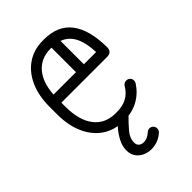

<svg xmlns="http://www.w3.org/2000/svg" viewBox="-208 -600 870 870"><g transform="rotate(-45 227.0 -164.5)"><path d="M69.5 -254.4Q58.8 -254.4 52 -261.8Q45.2 -269.1 45.2 -279.9Q45.2 -290.6 52 -298Q58.8 -305.4 69.5 -305.4H368.4Q365.5 -387 333.7 -424.8Q301.9 -462.5 243.1 -462.5H234.8Q168.5 -462.5 131.8 -415.6Q95 -368.8 95 -279.9V-229.2Q95 -141.4 131.8 -93.9Q168.5 -46.4 234.8 -46.4H243.1Q280.2 -46.4 307.2 -60.9Q334.2 -75.4 352.5 -106.9Q360.4 -117.6 373.6 -117.6Q385 -117.6 392.1 -110.2Q399.1 -102.9 399.1 -92.1Q399.1 -83.9 394.8 -78Q368.9 -38.5 329.9 -17.2Q291 4 243.1 4H234.8Q177.1 4 134.2 -24.9Q91.4 -53.9 67.7 -106.5Q44 -159.1 44 -229.2V-279.9Q44 -350.4 67.7 -402.7Q91.4 -455 134.2 -483.9Q177.1 -512.9 234.8 -512.9H243.1Q329.9 -512.9 374.1 -456Q418.2 -399.1 419.5 -286.1Q419.5 -254.4 388 -254.4ZM290.1 -298.9Q290.1 -288.5 282.4 -281.4Q274.8 -274.4 265 -274.4Q254.2 -274.4 246.9 -281.4Q239.5 -288.5 239.5 -298.9V-475Q239.5 -485.1 246.9 -492.8Q254.2 -500.5 265 -500.5Q274.8 -500.5 282.4 -492.8Q290.1 -485.1 290.1 -475ZM278.2 116.2Q285.8 109.9 294.4 109.9Q305.1 109.9 312.5 117.2Q319.9 124.6 319.9 135.4Q319.9 147.2 310.9 154.9Q287.8 175.1 260 181.1Q232.2 187.1 207.2 179.9Q182.2 172.8 166.2 154.2Q150.2 135.8 150.2 107.2Q150.2 79.2 164.4 52.6Q178.6 25.9 198.5 3.7Q218.4 -18.5 234.1 -34.4Q240.4 -40.9 250.6 -40.9Q261.4 -40.9 268.8 -33.3Q276.1 -25.8 276.1 -15.4Q276.1 -4.5 267.5 3.4Q243.8 26.6 221.9 52.4Q200 78.1 200 107.2Q200 123 211.9 131Q223.9 139 241.9 135.9Q259.9 132.9 278.2 116.2Z"/></g></svg>

Font: Libertine-Super Thin
Style: Regular
Weight: 100
Designer: Bastien Sozeau
Foundry: NBR — Bastien Sozeau
Version: Version 2.003;gftools[0.9.33]